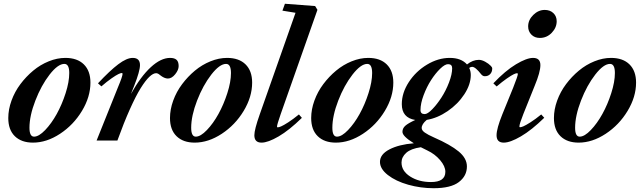

<svg xmlns="http://www.w3.org/2000/svg" viewBox="-20 -745 3399 1018"><path d="M154.8 11.2Q93.8 11.2 58.8 -22.7Q23.9 -56.6 23.9 -119.1Q23.9 -164.6 41 -211.7Q58.1 -258.8 88.1 -298.8Q118.2 -338.9 156 -370.4Q193.8 -401.9 238.5 -419.9Q283.2 -438 326.7 -438Q389.6 -438 424.6 -403.6Q459.5 -369.1 459.5 -307.1Q459.5 -231.4 414.6 -157Q369.6 -82.5 298.3 -35.6Q227.1 11.2 154.8 11.2ZM160.6 -20.5Q186 -20.5 219.5 -55.4Q252.9 -90.3 280.8 -140.6Q308.6 -190.9 327.9 -251Q347.2 -311 347.2 -357.9Q347.2 -406.2 321.3 -406.2Q287.1 -406.2 242.9 -349.4Q198.7 -292.5 167.5 -211.7Q136.2 -130.9 136.2 -67.4Q136.2 -20.5 160.6 -20.5Z M492.2 0 605 -281.2Q629.9 -340.3 629.9 -353.5Q629.9 -357.9 625.5 -357.9Q620.1 -357.9 607.7 -352.1Q595.2 -346.2 571 -329.3Q546.9 -312.5 517.6 -287.1L499.5 -303.2Q563 -371.1 607.4 -404.5Q651.9 -438 683.6 -438Q722.2 -438 722.2 -399.9Q722.2 -368.2 691.4 -290L674.3 -247.1Q726.1 -339.4 779.5 -388.7Q833 -438 881.8 -438Q905.3 -438 916.3 -427.7Q927.2 -417.5 927.2 -394.5Q927.2 -374 908.9 -351.3Q890.6 -328.6 870.1 -328.6Q851.1 -328.6 828.1 -347.2Q817.4 -356.9 807.6 -356.9Q792 -356.9 771.5 -337.4Q751 -317.9 725.6 -277.1Q700.2 -236.3 668.5 -165.5Q636.7 -94.7 602.5 0Z M1012.2 11.2Q951.2 11.2 916.3 -22.7Q881.3 -56.6 881.3 -119.1Q881.3 -164.6 898.4 -211.7Q915.5 -258.8 945.6 -298.8Q975.6 -338.9 1013.4 -370.4Q1051.3 -401.9 1095.9 -419.9Q1140.6 -438 1184.1 -438Q1247.1 -438 1282 -403.6Q1316.9 -369.1 1316.9 -307.1Q1316.9 -231.4 1272 -157Q1227.1 -82.5 1155.8 -35.6Q1084.5 11.2 1012.2 11.2ZM1018.1 -20.5Q1043.5 -20.5 1076.9 -55.4Q1110.4 -90.3 1138.2 -140.6Q1166 -190.9 1185.3 -251Q1204.6 -311 1204.6 -357.9Q1204.6 -406.2 1178.7 -406.2Q1144.5 -406.2 1100.3 -349.4Q1056.2 -292.5 1024.9 -211.7Q993.7 -130.9 993.7 -67.4Q993.7 -20.5 1018.1 -20.5Z M1366.7 11.2Q1328.6 11.2 1328.6 -27.8Q1328.6 -58.1 1357.4 -139.2L1546.9 -677.2L1477.5 -688.5L1490.7 -725.1L1650.9 -712.9L1663.1 -692.9L1468.3 -140.1Q1448.7 -84 1448.7 -73.7Q1448.7 -69.8 1452.6 -69.8Q1458.5 -69.8 1470.7 -75Q1482.9 -80.1 1508.3 -96.4Q1533.7 -112.8 1564.9 -138.2L1580.6 -120.1Q1513.7 -54.7 1457.3 -21.7Q1400.9 11.2 1366.7 11.2Z M1760.7 11.2Q1699.7 11.2 1664.8 -22.7Q1629.9 -56.6 1629.9 -119.1Q1629.9 -164.6 1647 -211.7Q1664.1 -258.8 1694.1 -298.8Q1724.1 -338.9 1762 -370.4Q1799.8 -401.9 1844.5 -419.9Q1889.2 -438 1932.6 -438Q1995.6 -438 2030.5 -403.6Q2065.4 -369.1 2065.4 -307.1Q2065.4 -231.4 2020.5 -157Q1975.6 -82.5 1904.3 -35.6Q1833 11.2 1760.7 11.2ZM1766.6 -20.5Q1792 -20.5 1825.4 -55.4Q1858.9 -90.3 1886.7 -140.6Q1914.6 -190.9 1933.8 -251Q1953.1 -311 1953.1 -357.9Q1953.1 -406.2 1927.2 -406.2Q1893.1 -406.2 1848.9 -349.4Q1804.7 -292.5 1773.4 -211.7Q1742.2 -130.9 1742.2 -67.4Q1742.2 -20.5 1766.6 -20.5Z M2279.3 252.9Q2210 252.9 2144.3 234.4Q2078.6 215.8 2036.6 183.1Q1994.6 150.4 1994.6 113.3Q1994.6 73.2 2044.9 47.1Q2095.2 21 2174.3 14.6Q2113.8 -22.5 2113.8 -45.9Q2113.8 -64.9 2129.2 -78.4Q2144.5 -91.8 2181.6 -108.9Q2110.4 -120.6 2110.4 -192.9Q2110.4 -252.4 2147.5 -309.6Q2184.6 -366.7 2243.9 -402.3Q2303.2 -438 2364.7 -438Q2425.3 -438 2456.1 -403.3Q2486.8 -427.7 2519 -427.7Q2534.2 -427.7 2552.5 -417.7Q2570.8 -407.7 2582.5 -395.5Q2589.8 -388.2 2589.8 -381.8Q2589.8 -363.8 2579.1 -352.3Q2568.4 -340.8 2550.3 -340.8Q2539.6 -340.8 2530.8 -351.6Q2500.5 -390.6 2483.4 -390.6Q2475.1 -390.6 2467.8 -384.8Q2476.1 -368.2 2476.1 -347.2Q2476.1 -297.4 2441.9 -245.1Q2407.7 -192.9 2353.5 -155.8Q2299.3 -118.7 2242.7 -109.4Q2215.8 -86.9 2215.8 -66.4Q2215.8 -53.7 2232.4 -42Q2249 -30.3 2281.2 -16.1Q2368.2 22 2411.9 58.1Q2455.6 94.2 2455.6 137.7Q2455.6 187.5 2413.1 220.2Q2370.6 252.9 2279.3 252.9ZM2231.9 -140.1Q2247.1 -140.1 2272 -165.8Q2296.9 -191.4 2320.3 -227.5Q2343.8 -263.7 2360.6 -307.4Q2377.4 -351.1 2377.4 -383.3Q2377.4 -404.8 2355.5 -404.8Q2338.9 -404.8 2313.7 -380.4Q2288.6 -356 2265.6 -320.3Q2242.7 -284.7 2226.1 -240.5Q2209.5 -196.3 2209.5 -161.1Q2209.5 -140.1 2231.9 -140.1ZM2108.9 116.7Q2108.9 161.6 2154.8 190.9Q2200.7 220.2 2265.1 220.2Q2341.3 220.2 2341.3 166Q2341.3 136.7 2313.5 104Q2285.6 71.3 2245.6 52.7L2211.4 35.6Q2158.7 43 2133.8 65.4Q2108.9 87.9 2108.9 116.7Z M2842.3 -543.9Q2814.9 -543.9 2797.6 -561.3Q2780.3 -578.6 2780.3 -605Q2780.3 -639.2 2807.4 -665.8Q2834.5 -692.4 2868.2 -692.4Q2896.5 -692.4 2914.1 -675.5Q2931.6 -658.7 2931.6 -632.3Q2931.6 -598.6 2905.5 -571.3Q2879.4 -543.9 2842.3 -543.9ZM2650.9 11.2Q2612.8 11.2 2612.8 -27.8Q2612.8 -63 2643.6 -139.2L2701.2 -280.8Q2725.6 -342.3 2725.6 -352.5Q2725.6 -356.9 2721.7 -356.9Q2715.8 -356.9 2703.9 -351.3Q2691.9 -345.7 2667.5 -328.9Q2643.1 -312 2613.3 -286.6L2595.7 -303.2Q2659.2 -370.1 2715.8 -404.1Q2772.5 -438 2806.2 -438Q2845.2 -438 2845.2 -399.9Q2845.2 -362.8 2814.9 -290L2754.9 -140.6Q2733.9 -87.9 2733.9 -74.2Q2733.9 -70.3 2737.3 -70.3Q2743.2 -70.3 2755.4 -75.4Q2767.6 -80.6 2793 -96.7Q2818.4 -112.8 2849.6 -138.2L2865.7 -120.6Q2798.8 -55.2 2741.9 -22Q2685.1 11.2 2650.9 11.2Z M3047.9 11.2Q2986.8 11.2 2951.9 -22.7Q2917 -56.6 2917 -119.1Q2917 -164.6 2934.1 -211.7Q2951.2 -258.8 2981.2 -298.8Q3011.2 -338.9 3049.1 -370.4Q3086.9 -401.9 3131.6 -419.9Q3176.3 -438 3219.7 -438Q3282.7 -438 3317.6 -403.6Q3352.5 -369.1 3352.5 -307.1Q3352.5 -231.4 3307.6 -157Q3262.7 -82.5 3191.4 -35.6Q3120.1 11.2 3047.9 11.2ZM3053.7 -20.5Q3079.1 -20.5 3112.5 -55.4Q3146 -90.3 3173.8 -140.6Q3201.7 -190.9 3220.9 -251Q3240.2 -311 3240.2 -357.9Q3240.2 -406.2 3214.4 -406.2Q3180.2 -406.2 3136 -349.4Q3091.8 -292.5 3060.5 -211.7Q3029.3 -130.9 3029.3 -67.4Q3029.3 -20.5 3053.7 -20.5Z"/></svg>

Font: Elstob 14pt
Style: Bold Italic
Weight: 700
Italic angle: -20°
Designer: Peter S. Baker
Version: Version 1.015